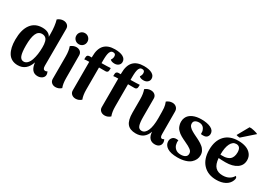

<svg xmlns="http://www.w3.org/2000/svg" viewBox="-1 -1527 3230 2326"><g transform="rotate(30 1614.5 -364.0)"><path d="M211.9 14.2Q165.5 14.2 130.9 -4.6Q96.2 -23.4 75.2 -57.9Q54.2 -92.3 44.2 -137.7Q34.2 -183.1 34.2 -240.2Q34.2 -379.9 89.6 -455.3Q145 -530.8 248 -530.8Q339.8 -530.8 369.1 -472.2V-513.2Q369.1 -625.5 346.2 -703.1Q383.3 -732.9 424.8 -732.9Q459 -732.9 481.4 -713.9Q503.9 -694.8 503.9 -662.1L502.9 -145Q502.9 -92.8 537.1 -92.8Q555.7 -92.8 563 -104Q576.2 -83 576.2 -61Q576.2 -30.8 550.3 -11Q524.4 8.8 486.8 8.8Q393.1 8.8 378.9 -121.1Q334.5 14.2 211.9 14.2ZM181.2 -243.2Q181.2 -147.5 197.5 -103.8Q213.9 -60.1 253.9 -60.1Q282.2 -60.1 304.4 -82.5Q326.7 -105 339.8 -143.3Q353 -181.6 359.6 -227.5Q366.2 -273.4 366.2 -324.2Q366.2 -348.1 364.5 -366.5Q362.8 -384.8 357.7 -403.8Q352.5 -422.9 343.5 -435.1Q334.5 -447.3 319.3 -455.1Q304.2 -462.9 283.2 -462.9Q229 -462.9 205.1 -407.2Q181.2 -351.6 181.2 -243.2Z M728 -576.2Q695.3 -576.2 672.6 -598.4Q649.9 -620.6 649.9 -652.8Q649.9 -685.5 672.6 -708.3Q695.3 -731 728 -731Q760.3 -731 782.5 -708.3Q804.7 -685.5 804.7 -652.8Q804.7 -620.6 782.5 -598.4Q760.3 -576.2 728 -576.2ZM645 -502Q683.1 -532.2 721.7 -532.2Q756.3 -532.2 778.1 -513.2Q799.8 -494.1 799.8 -460.9L800.8 -146Q800.8 -64.9 820.8 -16.1Q786.6 15.1 741.7 15.1Q708.5 15.1 686.8 -4.4Q665 -23.9 665 -56.2V-371.1Q665 -449.2 645 -502Z M1023.9 15.1Q989.7 15.1 967.3 -4.4Q944.8 -23.9 944.8 -56.2V-455.1H936.5Q903.3 -455.1 877 -451.2L877.9 -483.9Q878.4 -499.5 888.4 -507.8Q898.4 -516.1 913.6 -516.1H944.8V-532.2Q944.8 -743.2 1140.6 -743.2Q1214.8 -743.2 1255.4 -720Q1295.9 -696.8 1295.9 -654.8Q1295.9 -626 1274.2 -607.4Q1252.4 -588.9 1219.7 -588.9Q1175.8 -588.9 1157.7 -609.9Q1175.8 -635.7 1175.8 -661.1Q1175.8 -682.1 1167 -691.7Q1158.2 -701.2 1138.7 -701.2Q1127.9 -701.2 1119.6 -697.8Q1111.3 -694.3 1105.5 -686.3Q1099.6 -678.2 1095.5 -670.2Q1091.3 -662.1 1088.6 -647Q1085.9 -631.8 1084.5 -621.1Q1083 -610.4 1082.3 -589.6Q1081.5 -568.8 1081.5 -556.9Q1081.5 -544.9 1081.5 -521Q1081.5 -517.6 1081.5 -516.1H1093.8Q1107.4 -516.1 1154.8 -517.3Q1202.1 -518.6 1208.5 -520L1207.5 -487.8Q1207 -471.7 1197.5 -463.4Q1188 -455.1 1172.9 -455.1H1081.5V-146Q1081.5 -67.4 1101.6 -16.1Q1066.4 15.1 1023.9 15.1Z M1429.7 15.1Q1395.5 15.1 1373 -4.4Q1350.6 -23.9 1350.6 -56.2V-455.1H1342.3Q1309.1 -455.1 1282.7 -451.2L1283.7 -483.9Q1284.2 -499.5 1294.2 -507.8Q1304.2 -516.1 1319.3 -516.1H1350.6V-532.2Q1350.6 -743.2 1546.4 -743.2Q1620.6 -743.2 1661.1 -720Q1701.7 -696.8 1701.7 -654.8Q1701.7 -626 1679.9 -607.4Q1658.2 -588.9 1625.5 -588.9Q1581.5 -588.9 1563.5 -609.9Q1581.5 -635.7 1581.5 -661.1Q1581.5 -682.1 1572.8 -691.7Q1564 -701.2 1544.4 -701.2Q1533.7 -701.2 1525.4 -697.8Q1517.1 -694.3 1511.2 -686.3Q1505.4 -678.2 1501.2 -670.2Q1497.1 -662.1 1494.4 -647Q1491.7 -631.8 1490.2 -621.1Q1488.8 -610.4 1488 -589.6Q1487.3 -568.8 1487.3 -556.9Q1487.3 -544.9 1487.3 -521Q1487.3 -517.6 1487.3 -516.1H1499.5Q1513.2 -516.1 1560.5 -517.3Q1607.9 -518.6 1614.3 -520L1613.3 -487.8Q1612.8 -471.7 1603.3 -463.4Q1593.8 -455.1 1578.6 -455.1H1487.3V-146Q1487.3 -67.4 1507.3 -16.1Q1472.2 15.1 1429.7 15.1Z M2066.9 -530.8Q2101.1 -530.8 2123.5 -509.8Q2146 -488.8 2146 -453.1L2147 -140.1Q2147 -87.9 2173.3 -87.9Q2190.4 -87.9 2199.2 -99.1Q2211.9 -78.6 2211.9 -57.1Q2211.9 -24.9 2190.4 -5.4Q2168.9 14.2 2129.9 14.2Q2084 14.2 2057.1 -15.4Q2030.3 -44.9 2027.3 -103Q1986.8 15.1 1864.3 15.1Q1782.7 15.1 1744.4 -31.7Q1706.1 -78.6 1706.1 -186V-370.1Q1706.1 -448.2 1686 -501Q1721.7 -530.8 1765.1 -530.8Q1799.8 -530.8 1822 -511.7Q1844.2 -492.7 1844.2 -460V-208Q1844.2 -123.5 1858.2 -85.7Q1872.1 -47.9 1911.1 -47.9Q1957.5 -47.9 1984.4 -107.9Q2011.2 -168 2011.2 -282.2Q2011.2 -387.7 2007.8 -425.3Q2004.4 -462.9 1988.3 -502Q2024.4 -530.8 2066.9 -530.8Z M2446.3 14.2Q2352.1 14.2 2303 -17.6Q2253.9 -49.3 2253.9 -102.1Q2253.9 -135.3 2278.1 -158Q2302.2 -180.7 2355 -171.9Q2349.6 -145.5 2356.9 -118.2Q2362.8 -84 2390.1 -59.6Q2417.5 -35.2 2465.3 -35.2Q2503.4 -35.2 2527.3 -50.3Q2551.3 -65.4 2551.3 -95.2Q2551.3 -112.3 2544.4 -126Q2537.6 -139.6 2517.8 -153.1Q2498 -166.5 2487.8 -172.1Q2477.5 -177.7 2445.8 -192.9Q2438.5 -196.3 2435.1 -198.2Q2412.1 -209 2401.1 -214.4Q2390.1 -219.7 2369.1 -231.4Q2348.1 -243.2 2337.2 -252.2Q2326.2 -261.2 2311.3 -276.1Q2296.4 -291 2288.8 -305.9Q2281.2 -320.8 2275.6 -341.1Q2270 -361.3 2270 -383.8Q2270 -414.6 2280.8 -439.5Q2291.5 -464.4 2310.1 -481.4Q2328.6 -498.5 2354.2 -510Q2379.9 -521.5 2409.2 -526.9Q2438.5 -532.2 2471.2 -532.2Q2554.2 -532.2 2604.7 -507.3Q2655.3 -482.4 2655.3 -435.1Q2655.3 -409.2 2639.2 -390.9Q2623 -372.6 2588.9 -372.1Q2572.3 -371.1 2554.2 -374Q2556.2 -412.1 2544.9 -434.1Q2536.1 -457.5 2516.1 -471.2Q2496.1 -484.9 2466.3 -484.9Q2435.1 -484.9 2414.1 -471.4Q2393.1 -458 2393.1 -431.2Q2393.1 -418.5 2397 -407Q2400.9 -395.5 2411.1 -385Q2421.4 -374.5 2429.4 -367.4Q2437.5 -360.4 2455.6 -350.3Q2473.6 -340.3 2482.7 -335.4Q2491.7 -330.6 2514.2 -319.8Q2533.7 -310.5 2543.7 -305.4Q2553.7 -300.3 2572 -290.5Q2590.3 -280.8 2600.6 -273.4Q2610.8 -266.1 2625.2 -255.1Q2639.6 -244.1 2647.7 -233.4Q2655.8 -222.7 2663.8 -209.5Q2671.9 -196.3 2675.5 -180.9Q2679.2 -165.5 2679.2 -148.9Q2679.2 -117.2 2666.3 -89.1Q2653.3 -61 2627 -37.4Q2600.6 -13.7 2554 0.2Q2507.3 14.2 2446.3 14.2Z M2990.7 14.2Q2873 14.2 2804.4 -58.1Q2735.8 -130.4 2735.8 -259.8Q2735.8 -387.2 2802.2 -459Q2868.7 -530.8 2991.7 -530.8Q3050.3 -530.8 3096.2 -514.2Q3142.1 -497.6 3169.9 -462.6Q3197.8 -427.7 3197.8 -378.9Q3197.8 -306.2 3138.9 -266.1Q3080.1 -226.1 2982.4 -226.1Q2919.9 -226.1 2884.8 -230Q2891.6 -144.5 2928 -107.7Q2964.4 -70.8 3029.8 -70.8Q3082.5 -70.8 3118.9 -91.6Q3155.3 -112.3 3172.9 -146Q3200.7 -134.3 3181.6 -87.9Q3162.1 -39.1 3112.1 -12.5Q3062 14.2 2990.7 14.2ZM2882.8 -276.9Q2888.7 -275.9 2901.9 -275.9Q2923.3 -275.4 2940.4 -277.1Q2957.5 -278.8 2979 -285.9Q3000.5 -293 3015.1 -305.9Q3029.8 -318.8 3039.8 -343.5Q3049.8 -368.2 3049.8 -401.9Q3049.8 -484.9 2986.8 -484.9Q2937.5 -484.9 2910.2 -429.9Q2882.8 -375 2882.8 -277.8ZM2933.6 -580.1 3023.4 -740.2Q3045.9 -743.7 3089.8 -732.9Q3133.8 -722.2 3143.6 -713.9L2981.4 -570.8Q2944.8 -573.2 2933.6 -580.1Z"/></g></svg>

Font: Arima
Style: Bold
Weight: 700
Designer: Joana Correia and Natanael Gama
Foundry: NDISCOVER
Version: Version 1.100;Glyphs 3.1.2 (3151)